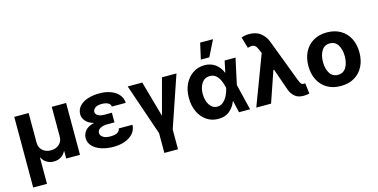

<svg xmlns="http://www.w3.org/2000/svg" viewBox="-90 -1267 3836 1951"><g transform="rotate(-15 1828.0 -291.5)"><path d="M60.4 197.8V-545.5H211.6V-232.2Q212 -182.9 245.6 -151.8Q279.1 -120.7 333.1 -120.7Q387.8 -120.7 421.3 -151.8Q454.9 -182.9 454.9 -232.2V-545.5H605.8V0H460.9V-77.4H456.7Q440.3 -41.9 407.3 -22.5Q374.3 -3.2 333.1 -3.2Q292.3 -3.2 259.4 -22.5Q226.6 -41.9 209.9 -77.4H205.6V197.8Z M1029.5 -285.9V-228H952.1Q912.3 -228 881 -212.2Q849.8 -196.4 849.1 -163Q849.8 -138.1 875.9 -119.5Q902 -100.9 951.3 -100.9Q1002.1 -100.9 1027 -115.2Q1051.8 -129.6 1055.8 -157.3H1199.9Q1197.8 -102.3 1163.9 -65Q1130 -27.7 1076 -8.9Q1022 9.9 959.2 9.9Q887.8 9.9 830.1 -9.4Q772.4 -28.8 738.8 -64.3Q705.3 -99.8 704.9 -148.4Q705.3 -192.5 734.6 -226.9Q763.8 -261.4 827.1 -276.3Q769.9 -292.3 742.2 -325.3Q714.5 -358.3 714.1 -395.6Q714.5 -446 745.9 -481Q777.3 -516 832.4 -534.3Q887.4 -552.6 958.5 -552.6Q1022.7 -552.6 1074.8 -533.2Q1126.8 -513.8 1158 -477.5Q1189.3 -441.1 1191.8 -389.9H1045.8Q1042.6 -416.9 1016.9 -429.7Q991.1 -442.5 951 -442.5Q905.9 -442.5 882.6 -424.7Q859.4 -407 859 -383.5Q859.4 -359 883.7 -344.3Q908 -329.5 952.1 -329.5H1029.5Z M1253.9 -545.5H1407L1513.1 -168.3L1614.3 -545.5H1766.7L1582.4 -4.6V203.1H1438.9V-4.6Z M2058.9 11.4Q1990.4 11 1937.3 -25.2Q1884.2 -61.4 1854 -125.4Q1823.9 -189.3 1823.9 -272.7Q1823.9 -355.8 1855.3 -418.9Q1886.7 -481.9 1940.7 -517.2Q1994.7 -552.6 2061.4 -552.6Q2127.5 -552.6 2175.2 -517.8Q2223 -483 2245.7 -424.7H2248.2L2273.4 -545.5H2388.1L2328.8 -272.7L2395.2 0H2278.8L2250.4 -124.3H2247.5Q2225.5 -66.4 2179.3 -27.3Q2133.2 11.7 2058.9 11.4ZM2216.6 -272.7 2216.3 -274.1Q2209.2 -310 2194.1 -346.6Q2179 -383.2 2152.7 -407.7Q2126.4 -432.2 2085.9 -432.2Q2032 -432.2 2001.2 -387.6Q1970.5 -343 1970.5 -273.8Q1970.5 -203.5 2001.2 -157.5Q2032 -111.5 2081.3 -111.5Q2119.3 -111.5 2147 -137.3Q2174.7 -163 2191.9 -200.1Q2209.2 -237.2 2216.3 -271.3ZM2042.3 -616.8 2080.3 -785.5H2215.6L2131.4 -616.8Z M2957.7 8.9Q2897.4 8.9 2864.3 -20.8Q2831.3 -50.4 2816.8 -89.1L2734.4 -324.6H2727.3L2615.8 0H2460.2L2657 -521.3L2647.7 -543.7Q2636 -572.8 2624.5 -591.4Q2612.9 -610.1 2592.9 -615.2Q2572.8 -620.4 2534.8 -609L2500.7 -726.6Q2518.1 -733 2537.8 -736.9Q2557.5 -740.8 2581.3 -740.8Q2657.7 -740.8 2703.8 -703.1Q2750 -665.5 2771.7 -607.6L2938.9 -166.2Q2950.3 -137.1 2959.7 -122.9Q2969.1 -108.7 2990.1 -108.7Q2994 -108.7 2996.3 -109.2Q2998.6 -109.7 3004.6 -110.1L3018.1 1.1Q3009.2 3.9 2992.2 6.6Q2975.1 9.2 2957.7 8.9Z M3349.4 10.7Q3266.7 10.7 3206.5 -24.7Q3146.3 -60 3113.6 -123.4Q3081 -186.8 3081 -270.6Q3081 -355.1 3113.6 -418.5Q3146.3 -481.9 3206.5 -517.2Q3266.7 -552.6 3349.4 -552.6Q3432.2 -552.6 3492.4 -517.2Q3552.6 -481.9 3585.2 -418.5Q3617.9 -355.1 3617.9 -270.6Q3617.9 -186.8 3585.2 -123.4Q3552.6 -60 3492.4 -24.7Q3432.2 10.7 3349.4 10.7ZM3350.1 -106.5Q3406.2 -106.5 3435.2 -153.4Q3464.1 -200.3 3464.1 -271.7Q3464.1 -343 3435.2 -390.1Q3406.2 -437.1 3350.1 -437.1Q3293 -437.1 3263.8 -390.1Q3234.7 -343 3234.7 -271.7Q3234.7 -200.3 3263.8 -153.4Q3293 -106.5 3350.1 -106.5Z"/></g></svg>

Font: Inter UI
Style: Bold
Weight: 700
Designer: Rasmus Andersson
Foundry: rsms
Version: 3.2;8d6f07862